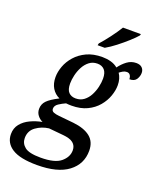

<svg xmlns="http://www.w3.org/2000/svg" viewBox="-219 -872 1003 1218"><g transform="rotate(20 282.5 -263.0)"><path d="M181 240Q67 240 13 206Q-41 172 -41 111Q-41 71 -18 42.5Q5 14 42 -3.5Q79 -21 121 -29Q101 -38 86.5 -56.5Q72 -75 72 -100Q72 -132 94 -155Q116 -178 171 -206Q138 -221 119.5 -251.5Q101 -282 101 -325Q101 -360 115 -398.5Q129 -437 158.5 -470.5Q188 -504 232.5 -525Q277 -546 338 -546Q368 -546 395.5 -538.5Q423 -531 443 -514Q464 -543 491.5 -563.5Q519 -584 553 -584Q579 -584 592.5 -570.5Q606 -557 606 -536Q606 -514 593 -493Q580 -472 546 -472Q546 -488 538.5 -499Q531 -510 516 -510Q502 -510 490 -503Q478 -496 468 -488Q490 -456 490 -410Q490 -376 476.5 -337.5Q463 -299 434.5 -265Q406 -231 362 -210Q318 -189 258 -189Q250 -189 239.5 -189.5Q229 -190 221 -191Q198 -181 176 -166.5Q154 -152 154 -131Q154 -115 169 -109Q184 -103 206 -101L307 -91Q381 -83 421.5 -51Q462 -19 462 42Q462 132 390.5 186Q319 240 181 240ZM267 -241Q299 -241 322 -258.5Q345 -276 359.5 -303.5Q374 -331 381 -361.5Q388 -392 388 -418Q388 -458 370.5 -477Q353 -496 323 -496Q291 -496 268 -478Q245 -460 230.5 -432.5Q216 -405 209 -374.5Q202 -344 202 -319Q202 -277 219.5 -259Q237 -241 267 -241ZM186 188Q282 188 322.5 154Q363 120 363 75Q363 44 341 26Q319 8 269 4L174 -5Q126 1 88 28.5Q50 56 50 105Q50 141 79 164.5Q108 188 186 188ZM283 -606 286 -619Q313 -649 343.5 -689.5Q374 -730 396 -766H517L514 -756Q498 -737 466.5 -708.5Q435 -680 399 -652Q363 -624 331 -606Z"/></g></svg>

Font: Noto Serif Medium
Style: Italic
Weight: 500
Italic angle: -12°
Designer: Monotype Design Team
Foundry: Monotype Imaging Inc.
Version: Version 2.014; ttfautohint (v1.8.4.7-5d5b)